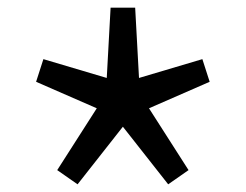

<svg xmlns="http://www.w3.org/2000/svg" viewBox="-20 -581 640 500"><path d="M182 -101 129 -138 232 -299 74 -368 93 -427 258 -378 268 -561H332L342 -378L507 -427L526 -368L368 -299L471 -138L418 -101L300 -251Z"/></svg>

Font: Source Code Pro SemiBold
Style: Regular
Weight: 600
Monospace: yes
Designer: Paul D. Hunt, Teo Tuominen
Foundry: Adobe Systems Incorporated
Version: Version 1.018;hotconv 1.0.116;makeotfexe 2.5.65601